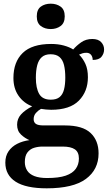

<svg xmlns="http://www.w3.org/2000/svg" viewBox="-20 -787 593 1044"><path d="M234 237Q121 237 65 201Q9 165 9 97Q9 61 26.5 35.5Q44 10 73.5 -5Q103 -20 140 -25Q116 -35 94.5 -55Q73 -75 73 -109Q73 -141 94 -164.5Q115 -188 155 -209Q109 -226 81 -266Q53 -306 53 -363Q53 -450 103.5 -499Q154 -548 258 -548Q296 -548 327 -539.5Q358 -531 378 -518Q396 -539 421.5 -557Q447 -575 482 -575Q514 -575 530 -558Q546 -541 546 -518Q546 -496 532 -478.5Q518 -461 484 -461Q484 -478 475 -489Q466 -500 450 -500Q437 -500 428 -497Q419 -494 410 -490Q431 -469 444.5 -439.5Q458 -410 458 -367Q458 -290 409 -240Q360 -190 258 -190Q247 -190 230 -191.5Q213 -193 203 -195Q188 -187 175.5 -173Q163 -159 163 -139Q163 -122 175 -113.5Q187 -105 217 -105H333Q429 -105 472.5 -64Q516 -23 516 47Q516 135 447 186Q378 237 234 237ZM236 181Q300 181 337.5 168Q375 155 392 131Q409 107 409 75Q409 40 387 25Q365 10 321 10H211Q188 10 166 16.5Q144 23 129.5 41.5Q115 60 115 94Q115 120 127.5 140Q140 160 167 170.5Q194 181 236 181ZM256 -245Q287 -245 304 -259Q321 -273 328 -300Q335 -327 335 -365Q335 -405 328 -433.5Q321 -462 303.5 -477Q286 -492 255 -492Q225 -492 207.5 -476.5Q190 -461 182.5 -432.5Q175 -404 175 -364Q175 -308 193 -276.5Q211 -245 256 -245ZM256 -629Q224 -629 202 -645.5Q180 -662 180 -698Q180 -735 202 -751Q224 -767 256 -767Q287 -767 309.5 -751Q332 -735 332 -698Q332 -662 309.5 -645.5Q287 -629 256 -629Z"/></svg>

Font: Noto Rashi Hebrew SemiBold
Style: Regular
Weight: 600
Version: Version 1.006